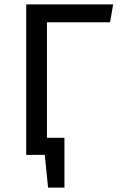

<svg xmlns="http://www.w3.org/2000/svg" viewBox="-20 -709 548 879"><path d="M484 -607H195V-78H275V150H200L185 0H100V-689H498Z"/></svg>

Font: Fira Sans
Style: Regular
Weight: 400
Designer: Carrois Corporate & Edenspiekermann AG
Foundry: Carrois Corporate GbR & Edenspiekermann AG
Version: Version 4.106;PS 004.106;hotconv 1.0.70;makeotf.lib2.5.58329